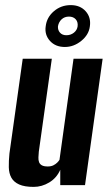

<svg xmlns="http://www.w3.org/2000/svg" viewBox="-20 -725 426 752"><path d="M112 7Q76 7 55 -2.5Q34 -12 24.5 -29Q15 -46 14.5 -70Q14 -94 17 -124L69 -495H183L132 -131Q131 -119 130.5 -108.5Q130 -98 133 -90Q136 -82 144 -77.5Q152 -73 167 -73Q180 -73 189 -77.5Q198 -82 204 -88Q210 -94 213 -99L268 -495H382L313 0H216V-60Q202 -28 173 -10.5Q144 7 112 7ZM234 -541Q197 -541 175.5 -565Q154 -589 159 -622Q163 -657 191 -681Q219 -705 257 -705Q294 -705 315.5 -681Q337 -657 332 -622Q328 -589 298.5 -565Q269 -541 234 -541ZM240 -587Q257 -587 269.5 -597Q282 -607 284 -622Q286 -639 276.5 -649.5Q267 -660 250 -660Q233 -660 221.5 -649.5Q210 -639 207 -622Q206 -607 215 -597Q224 -587 240 -587Z"/></svg>

Font: Alumni Sans
Style: Bold Italic
Weight: 700
Italic angle: -8°
Designer: Robert E. Leuschke
Foundry: Robert E. Leuschke
Version: Version 1.016